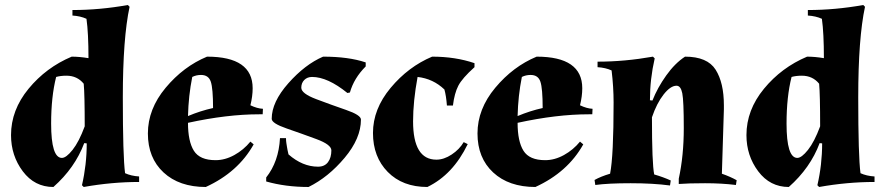

<svg xmlns="http://www.w3.org/2000/svg" viewBox="-20 -731 3520 766"><path d="M497 -704Q470 -578 470 -342.5Q470 -107 479 -40Q503 -29 535 -27V-5Q426 -5 314 15L307 8Q326 -74 326 -159L316 -160Q279 -61 193 15Q118 15 71 -47.5Q24 -110 24 -192Q24 -292 94 -377Q164 -462 266 -505Q297 -505 333 -499Q333 -599 325 -656Q301 -667 269 -669V-691Q378 -691 490 -711ZM184 -238Q184 -101 227 -101Q244 -101 269.5 -133Q295 -165 318 -227Q318 -354 314 -397Q288 -429 245 -429Q222 -429 204 -424Q184 -345 184 -238Z M840 -92Q878 -92 915 -112.5Q952 -133 979 -166L992 -155Q930 -44 801 15Q695 15 632.5 -43Q570 -101 570 -198.5Q570 -296 641 -381Q712 -466 806 -505Q988 -505 988 -379Q988 -347 979 -311Q1006 -298 1029 -297L1028 -275Q1021 -275 1014 -275Q886 -275 730 -241Q730 -167 753.5 -129.5Q777 -92 840 -92ZM782 -432Q763 -432 747 -424Q732 -349 730 -268Q780 -289 830 -300Q830 -378 821 -405Q812 -432 782 -432Z M1249 -66Q1275 -66 1288.5 -84Q1302 -102 1302 -131Q1302 -154 1242.5 -176Q1183 -198 1123.5 -218.5Q1064 -239 1064 -257Q1064 -324 1130.5 -399Q1197 -474 1269 -505Q1371 -505 1439 -482V-466Q1392 -419 1376 -362L1366 -360Q1287 -424 1225 -424Q1206 -424 1194 -412Q1182 -400 1182 -381Q1182 -358 1241.5 -335.5Q1301 -313 1360.5 -292.5Q1420 -272 1420 -254Q1420 -179 1355 -101.5Q1290 -24 1211 15Q1119 15 1042 -7V-23Q1092 -86 1097 -180H1121Q1121 -169 1122.5 -160Q1124 -151 1125 -144.5Q1126 -138 1127 -133Q1129 -123 1131 -115Q1187 -66 1249 -66Z M1704 -505Q1797 -505 1873 -479V-463Q1824 -419 1808.5 -389Q1793 -359 1787 -310H1763Q1760 -349 1753 -374Q1708 -417 1646 -424Q1628 -327 1628 -247Q1628 -94 1721 -94Q1751 -94 1782 -114.5Q1813 -135 1830 -164L1846 -156Q1787 -34 1685 15Q1586 15 1527 -45Q1468 -105 1468 -200.5Q1468 -296 1538.5 -380.5Q1609 -465 1704 -505Z M2155 -92Q2193 -92 2230 -112.5Q2267 -133 2294 -166L2307 -155Q2245 -44 2116 15Q2010 15 1947.5 -43Q1885 -101 1885 -198.5Q1885 -296 1956 -381Q2027 -466 2121 -505Q2303 -505 2303 -379Q2303 -347 2294 -311Q2321 -298 2344 -297L2343 -275Q2336 -275 2329 -275Q2201 -275 2045 -241Q2045 -167 2068.5 -129.5Q2092 -92 2155 -92ZM2097 -432Q2078 -432 2062 -424Q2047 -349 2045 -268Q2095 -289 2145 -300Q2145 -378 2136 -405Q2127 -432 2097 -432Z M2428 -322Q2428 -384 2420 -450Q2396 -461 2364 -463V-485Q2472 -485 2585 -505L2592 -498Q2573 -416 2573 -331L2583 -330Q2603 -381 2638 -430Q2673 -479 2713 -505Q2802 -505 2835 -453Q2868 -401 2868 -311Q2868 -303 2868 -295L2860 -38Q2894 -26 2919 -12L2916 7Q2860 0 2793 0Q2726 0 2688 3V-18Q2708 -110 2708 -219.5Q2708 -329 2702 -359Q2696 -389 2679 -389Q2655 -389 2627.5 -354Q2600 -319 2581 -263Q2581 -78 2590 -35Q2625 -25 2656 -11L2653 9Q2586 0 2496 0Q2406 0 2355 7L2352 -13Q2377 -27 2414 -38Q2428 -108 2428 -322Z M3431 -704Q3404 -578 3404 -342.5Q3404 -107 3413 -40Q3437 -29 3469 -27V-5Q3360 -5 3248 15L3241 8Q3260 -74 3260 -159L3250 -160Q3213 -61 3127 15Q3052 15 3005 -47.5Q2958 -110 2958 -192Q2958 -292 3028 -377Q3098 -462 3200 -505Q3231 -505 3267 -499Q3267 -599 3259 -656Q3235 -667 3203 -669V-691Q3312 -691 3424 -711ZM3118 -238Q3118 -101 3161 -101Q3178 -101 3203.5 -133Q3229 -165 3252 -227Q3252 -354 3248 -397Q3222 -429 3179 -429Q3156 -429 3138 -424Q3118 -345 3118 -238Z"/></svg>

Font: Almendra
Style: Bold
Weight: 700
Designer: Ana Sanfelippo
Foundry: Ana Sanfelippo
Version: Version 1.004